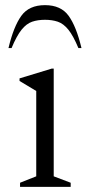

<svg xmlns="http://www.w3.org/2000/svg" viewBox="-20 -727 348 747"><path d="M58 0V-16L121 -41V-373L56 -412V-422L181 -460H189V-41L255 -16V0ZM13 -540Q33 -624 63 -665.5Q93 -707 155 -707Q217 -707 247 -665.5Q277 -624 297 -540H285Q265 -588 246 -611.5Q227 -635 205 -642.5Q183 -650 155 -650Q127 -650 105 -642.5Q83 -635 64 -611.5Q45 -588 25 -540Z"/></svg>

Font: Spectral Light
Style: Regular
Weight: 300
Designer: Jean-Baptiste Levee
Foundry: Production Type
Version: Version 2.001